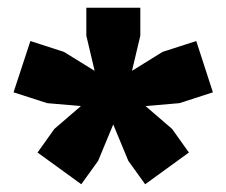

<svg xmlns="http://www.w3.org/2000/svg" viewBox="-20 -828 585 496"><path d="M356 -554 424.5 -495 468 -434 355 -352 311.5 -412.5 272.5 -506.5 233.5 -412.5 190 -352 77 -434 120.5 -495 189 -554 102 -561.5 15 -589.5 58.5 -722 145 -694 224.5 -645 203 -736V-808H342.5V-736L321 -645L400 -694L487 -722L530 -589.5L443.5 -561.5Z"/></svg>

Font: Encode Sans SemiExpanded SemiExpanded Black
Style: Regular
Weight: 900
Width: 6
Designer: Multiple Designers
Foundry: Impallari Type
Version: Version 3.000; ttfautohint (v1.8.3) -l 8 -r 50 -G 200 -x 14 